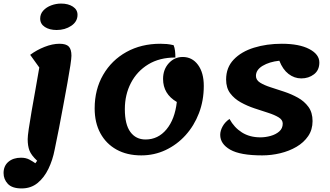

<svg xmlns="http://www.w3.org/2000/svg" viewBox="-74 -845 1847 1075"><path d="M243 -677Q203 -677 177 -694Q151 -711 151 -741Q151 -767 168.5 -786Q186 -805 213 -815Q240 -825 268 -825Q308 -825 334 -808Q360 -791 360 -762Q360 -724 325 -700.5Q290 -677 243 -677ZM47 210Q-6 210 -30 184.5Q-54 159 -54 124Q-54 84 -27 61Q0 38 44 38Q71 38 90.5 48.5Q110 59 124 69L134 55Q101 24 91 -2Q81 -28 81 -66Q81 -82 87 -123.5Q93 -165 103 -222.5Q113 -280 124.5 -343.5Q136 -407 146 -467L95 -538Q131 -565 175.5 -582.5Q220 -600 259 -600Q296 -600 311 -584.5Q326 -569 326 -533Q326 -519 320 -478.5Q314 -438 303.5 -380.5Q293 -323 281 -258Q269 -193 256.5 -128Q244 -63 232 -7Q221 51 197 100.5Q173 150 136 180Q99 210 47 210Z M717 25Q637 25 578.5 -7.5Q520 -40 488 -99Q456 -158 456 -238Q456 -344 503.5 -426Q551 -508 634 -554Q717 -600 824 -600Q843 -600 860 -598.5Q877 -597 898 -592Q904 -578 906 -560Q908 -542 908 -523Q819 -523 756 -484.5Q693 -446 659 -380.5Q625 -315 625 -234Q625 -148 656 -106Q687 -64 741 -64Q811 -64 858 -120.5Q905 -177 916 -274Q839 -319 839 -403Q839 -456 871 -491Q903 -526 949 -526Q1002 -526 1034.5 -482Q1067 -438 1067 -364Q1067 -282 1040 -211.5Q1013 -141 965 -88Q917 -35 853.5 -5Q790 25 717 25Z M1394 25Q1271 25 1215 -7Q1159 -39 1159 -90Q1159 -113 1172.5 -137.5Q1186 -162 1211 -179Q1237 -131 1280.5 -103.5Q1324 -76 1384 -76Q1412 -76 1441 -84Q1470 -92 1489.5 -109Q1509 -126 1509 -153Q1509 -174 1486 -188Q1463 -202 1427 -213.5Q1391 -225 1350.5 -238.5Q1310 -252 1274 -272Q1238 -292 1215 -322.5Q1192 -353 1192 -400Q1192 -467 1234.5 -511.5Q1277 -556 1348 -578Q1419 -600 1504 -600Q1601 -600 1657.5 -570.5Q1714 -541 1714 -495Q1714 -452 1684 -429Q1654 -406 1613 -406Q1574 -406 1541.5 -431Q1509 -456 1490 -505Q1434 -499 1396.5 -476.5Q1359 -454 1359 -420Q1359 -397 1382 -382.5Q1405 -368 1441 -356.5Q1477 -345 1517.5 -331.5Q1558 -318 1594 -298Q1630 -278 1653 -246.5Q1676 -215 1676 -167Q1676 -119 1651.5 -83Q1627 -47 1586 -23Q1545 1 1495 13Q1445 25 1394 25Z"/></svg>

Font: Lemonada SemiBold
Style: Regular
Weight: 600
Designer: Mohamed Gaber (Arabic), Eduardo Tunni (Latin)
Foundry: Kief Type Foundry
Version: Version 4.005; ttfautohint (v1.8.3)